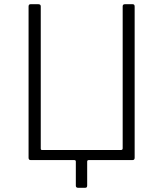

<svg xmlns="http://www.w3.org/2000/svg" viewBox="-20 -762 771 914"><path d="M352 132Q341 132 341 122V7Q341 0 333 0H126Q116 0 116 -11V-731Q116 -737 118.5 -739.5Q121 -742 126 -742H162Q174 -742 174 -732V-55Q174 -48 180 -48H556Q564 -48 564 -56V-732Q564 -742 575 -742H611Q616 -742 618.5 -739.5Q621 -737 621 -731V-11Q621 0 611 0H403Q395 0 395 7V121Q395 126 393 129Q391 132 385 132Z"/></svg>

Font: Libre Franklin ExtraLight
Style: Regular
Weight: 250
Designer: Pablo Impallari, Rodrigo Fuenzalida, Nhung Nguyen
Foundry: Impallari Type
Version: Version 3.000